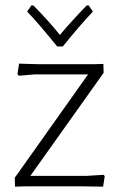

<svg xmlns="http://www.w3.org/2000/svg" viewBox="-20 -694 446 715"><path d="M310 -674 326 -651Q275 -597 214 -521H193Q119 -612 81 -651L97 -674H104Q163 -614 203 -564Q247 -616 303 -674ZM51 -457 119 -455H332L365 -456L366 -423L93 -39H301L366 -43L370 -38L364 1L288 0H73L36 1L35 -32L308 -417H110L50 -412L45 -418Z"/></svg>

Font: Alegreya Sans SC Light
Style: Regular
Weight: 300
Designer: Juan Pablo del Peral
Foundry: Huerta Tipografica
Version: Version 2.007